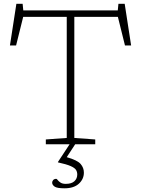

<svg xmlns="http://www.w3.org/2000/svg" viewBox="-20 -762 745 1014"><path d="M320.5 232.5Q281.5 232.5 268.5 223.5Q255.5 214.5 255.5 202.5Q255.5 195 261 188.8Q266.5 182.5 277.5 182.5Q280 182.5 284.8 189Q289.5 195.5 299.5 202.2Q309.5 209 327.5 209Q358 209 373 195Q388 181 388 159.5Q388 145.5 381.2 135Q374.5 124.5 353 115Q331.5 105.5 286 95.5V93.5L347.5 0H222V-25.5L332.5 -33.5V-673H102.5L65 -522H32.5L66.5 -742H99.5L103 -707H602L605.5 -742H638.5L672.5 -522H640L602.5 -673H372.5V-33.5L483 -25.5V0H377L332.5 68Q388.5 84 405.8 104Q423 124 423 149.5Q423 184 396.5 208.2Q370 232.5 320.5 232.5Z"/></svg>

Font: Newsreader Caption ExtraLight
Style: Regular
Weight: 275
Designer: Hugues Gentile
Foundry: Production Type
Version: Version 1.001